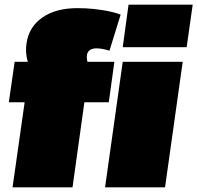

<svg xmlns="http://www.w3.org/2000/svg" viewBox="-20 -806 849 826"><path d="M86 -366H18L43 -540H215L153 -440Q126 -478 112 -508Q98 -538 94 -565Q90 -592 94 -619Q104 -690 162 -730.5Q220 -771 313 -771Q350 -771 382.5 -767.5Q415 -764 444 -758.5Q473 -753 499 -743L451 -588Q435 -593 421 -595.5Q407 -598 395 -598Q377 -598 366.5 -590.5Q356 -583 354 -569Q352 -552 359 -529.5Q366 -507 383 -475L243 -540H472L448 -366H343L292 0H34ZM766 -540 690 0H432L508 -540ZM809 -786 783 -603H508L533 -786Z"/></svg>

Font: Pathway Extreme 28pt Black
Style: Italic
Weight: 900
Italic angle: -8°
Designer: Eduardo Rodriguez Tunni
Foundry: Eduardo Rodriguez Tunni
Version: Version 1.001;gftools[0.9.26]